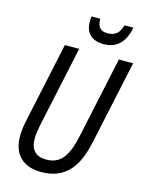

<svg xmlns="http://www.w3.org/2000/svg" viewBox="-134 -989 823 1079"><g transform="rotate(15 277.5 -449.0)"><path d="M366 -775C441 -775 488 -820 505 -908H453C440 -861 417 -840 372 -840C329 -840 312 -861 312 -908H261C260 -899 259 -888 259 -877C259 -814 296 -775 366 -775ZM213 10C356 10 420 -82 451 -229L555 -714H472L370 -237C344 -119 305 -65 222 -65C162 -65 130 -98 130 -162C130 -182 134 -211 139 -237L241 -714H158L57 -242C50 -209 47 -178 47 -154C47 -50 106 10 213 10Z"/></g></svg>

Font: Noto Sans Condensed
Style: Italic
Weight: 400
Width: 3
Italic angle: -12°
Designer: Monotype Design Team
Foundry: Monotype Imaging Inc.
Version: Version 2.013